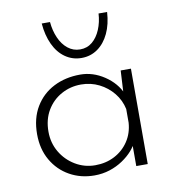

<svg xmlns="http://www.w3.org/2000/svg" viewBox="-75 -700 708 775"><g transform="rotate(-10 279.5 -312.5)"><path d="M251 8Q195 8 149.5 -17.5Q104 -43 77.5 -89Q51 -135 51 -196Q51 -261 79 -307.5Q107 -354 155 -378.5Q203 -403 264 -403Q316 -403 362.5 -372Q409 -341 429 -294L422 -280L428 -391H470V0H423V-121L433 -103Q426 -83 409 -63.5Q392 -44 367.5 -27.5Q343 -11 313.5 -1.5Q284 8 251 8ZM261 -32Q305 -32 340.5 -50.5Q376 -69 398 -102Q420 -135 423 -178V-234Q415 -271 391.5 -300Q368 -329 334 -346Q300 -363 260 -363Q216 -363 179 -342.5Q142 -322 120 -285Q98 -248 98 -198Q98 -152 120 -114.5Q142 -77 179.5 -54.5Q217 -32 261 -32ZM282 -468Q245 -468 215.5 -488.5Q186 -509 168.5 -546.5Q151 -584 147 -633H181Q184 -598 197 -568Q210 -538 232 -520.5Q254 -503 282 -503Q311 -503 332 -520.5Q353 -538 365.5 -568Q378 -598 380 -633H415Q412 -583 394.5 -546Q377 -509 348 -488.5Q319 -468 282 -468Z"/></g></svg>

Font: Josefin Sans Thin Light
Style: Regular
Weight: 300
Version: Version 2.000